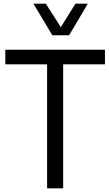

<svg xmlns="http://www.w3.org/2000/svg" viewBox="-20 -1020 588 1039"><path d="M263.2 -829.1 161.1 -1000H228L309.1 -873L388.2 -1000H455.1L354 -829.1ZM547.9 -671.9H321.8V-1H234.9V-671.9H8.8V-751H547.9Z"/></svg>

Font: ø
Style: ø
Weight: 400
Designer: Samuel Oakes
Foundry: Samuel Oakes
Version: Version 1.000;PS 001.000;hotconv 1.0.88;makeotf.lib2.5.64775